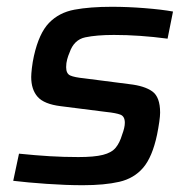

<svg xmlns="http://www.w3.org/2000/svg" viewBox="-20 -538 558 566"><path d="M224 8Q175 8 117.5 4Q60 0 19 -5L36 -85Q85 -80 126.5 -77.5Q168 -75 211 -75Q258 -75 283.5 -81.5Q309 -88 321 -102.5Q333 -117 340 -141Q348 -162 348 -176Q348 -195 335 -200Q322 -205 293 -208L159 -225Q110 -231 91 -252.5Q72 -274 72 -311Q72 -320 74 -337.5Q76 -355 80 -373Q95 -440 124.5 -470.5Q154 -501 199.5 -509.5Q245 -518 310 -518Q356 -518 406.5 -514Q457 -510 490 -504L474 -424Q391 -435 316 -435Q265 -435 231.5 -428Q198 -421 185 -383Q181 -374 178 -363Q175 -352 175 -340Q175 -321 187 -315.5Q199 -310 229 -307L361 -290Q406 -285 429 -268.5Q452 -252 452 -206Q452 -196 449.5 -178.5Q447 -161 443 -141Q429 -75 402 -43.5Q375 -12 331.5 -2Q288 8 224 8Z"/></svg>

Font: Saira Medium
Style: Italic
Weight: 500
Italic angle: -12°
Designer: Hector Gatti with collaboration of the Omnibus-Type team
Foundry: Omnibus-Type
Version: Version 1.100; ttfautohint (v1.8.3)